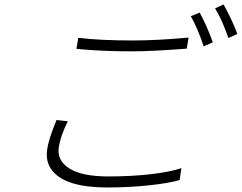

<svg xmlns="http://www.w3.org/2000/svg" viewBox="-20 -813 1074 853"><path d="M867.2 -757.1Q881 -732.6 897.9 -694.2Q914.8 -655.9 925.4 -625L884.6 -606.9Q875.7 -637.1 859.2 -676.1Q842.7 -715.2 827.8 -741.1ZM973.4 -793Q989 -765.6 1007.1 -727.3Q1025.2 -688.9 1034.4 -661.9L994.7 -644.2Q965.2 -729 935.4 -775.9ZM319.6 -595.9 327.8 -644.9Q423.7 -633.2 571.7 -633.2Q675.8 -633.2 817.8 -646L809.7 -596.9Q654.5 -584.9 563.9 -584.9Q430.8 -584.9 319.6 -595.9ZM231.2 -279.8 281.2 -274.1Q249.6 -210.9 241.5 -160.9Q231.5 -100.5 287.8 -64.8Q344.1 -29.1 461.6 -29.1Q561.1 -29.1 648.1 -38.9Q735.1 -48.7 785.9 -66.1L778.1 -13.1Q729.4 1.1 641.2 10.5Q552.9 19.9 453.8 19.9Q364 19.9 302.2 0.9Q240.4 -18.1 210.6 -56.8Q180.8 -95.5 190 -150.9Q191.4 -160.5 193.5 -170.1Q195.7 -179.7 198.9 -190.2Q202.1 -200.6 204.2 -207.9Q206.3 -215.2 210.8 -227.3Q215.2 -239.3 217.2 -244.5Q219.1 -249.6 224.4 -263Q229.8 -276.3 231.2 -279.8Z"/></svg>

Font: Karasuma Gothic
Style: Light Italic
Weight: 300
Italic angle: 9.39998°
Designer: Rasmus Andersson / Ryoko Nishizuka
Foundry: rsms
Version: Version 1.00